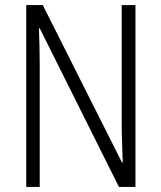

<svg xmlns="http://www.w3.org/2000/svg" viewBox="-20 -734 634 754"><path d="M512 0H447L136 -623H133Q134 -590 135 -555Q136 -520 136 -480V0H83V-714H148L459 -96H462Q461 -132 459.5 -172Q458 -212 458 -242V-714H512Z"/></svg>

Font: Noto Sans Ethiopic Condensed Light
Style: Regular
Weight: 300
Width: 3
Designer: Monotype Design Team
Foundry: Monotype Imaging Inc.
Version: Version 2.102; ttfautohint (v1.8.4.7-5d5b)